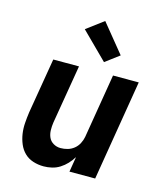

<svg xmlns="http://www.w3.org/2000/svg" viewBox="-115 -862 831 959"><g transform="rotate(15 300.0 -382.5)"><path d="M200 8Q171 8 145 -0.5Q119 -9 100.5 -27Q82 -45 71.5 -70Q61 -95 57 -122Q53 -149 55 -177.5Q57 -206 61 -234L109 -520H242L191 -216Q188 -196 188.5 -176Q189 -156 196.5 -139Q204 -122 221 -112Q238 -102 258 -102Q276 -102 294 -107Q312 -112 327 -124Q342 -136 351 -153.5Q360 -171 363 -188L418 -520H551L465 0H332L345 -79Q333 -59 317.5 -42.5Q302 -26 283 -14Q264 -2 242.5 3Q221 8 200 8ZM357 -573 222 -707 310 -773 429 -627Z"/></g></svg>

Font: Iosevka XBd Ex Obl
Style: Regular
Weight: 800
Width: 7
Italic angle: -9°
Monospace: yes
Designer: Belleve Invis
Foundry: Belleve Invis
Version: Version 32.5.0; ttfautohint (v1.8.4)